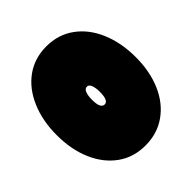

<svg xmlns="http://www.w3.org/2000/svg" viewBox="-182 -649 769 769"><g transform="rotate(-45 202.5 -265.0)"><path d="M-20 -265Q-20 -346 7.5 -410Q35 -474 85 -510Q135 -546 202 -546Q269 -546 319.5 -509.5Q370 -473 397.5 -408.5Q425 -344 425 -262Q425 -181 397.5 -118Q370 -55 319.5 -19.5Q269 16 202 16Q135 16 85 -20Q35 -56 7.5 -119.5Q-20 -183 -20 -265ZM180 -265Q180 -216 203 -216Q225 -216 225 -266Q225 -288 219.5 -302.5Q214 -317 203 -317Q191 -317 185.5 -302.5Q180 -288 180 -265Z"/></g></svg>

Font: FFF_tuoi-tre Black
Style: Regular
Weight: 900
Designer: bBox Type GmbH
Foundry: bBox Type GmbH
Version: Version 1.001